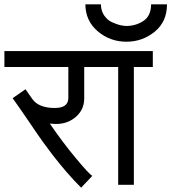

<svg xmlns="http://www.w3.org/2000/svg" viewBox="-30 -847 785 880"><path d="M356 -396Q356 -345.2 318.4 -312Q280.8 -278.8 227.1 -278.8Q215.8 -278.8 198.2 -280.8Q257.3 -194.3 316.4 -123.5Q377.9 -49.3 393.1 -41L341.8 13.2Q339.4 10.7 307.1 -22.9Q293 -37.6 273.4 -60.5Q264.6 -70.8 245.1 -94.2Q231.4 -110.4 214.4 -132.8Q206.5 -142.6 197 -155.8Q187.5 -168.9 185.5 -171.4Q169.9 -191.4 151.4 -218.3Q142.1 -231.4 130.6 -248.3Q119.1 -265.1 117.2 -268.1Q115.2 -270.5 101.6 -291Q87.9 -311.5 75.2 -329.6Q64.5 -345.2 48.6 -367.7Q32.7 -390.1 27.8 -397L86.9 -438L118.2 -393.1Q147.5 -352.1 221.2 -352.1Q283.2 -352.1 283.2 -397.9V-540H-9.8V-612.8H444.8V-540H356Z M548.3 -728Q591.8 -728 626.5 -750.5Q662.1 -773.4 662.6 -827.1H735.4Q735.4 -748.5 680.2 -702.6Q623.5 -655.8 549.8 -655.8Q474.1 -655.8 418 -703.6Q361.8 -751.5 361.3 -827.1H432.6Q432.6 -797.9 447.3 -776.4Q462.4 -754.9 482.4 -745.6Q506.3 -734.9 520 -731.9Q538.1 -728 548.3 -728ZM670.4 -540H583.5V0H511.7V-540H424.8V-612.8H670.4Z"/></svg>

Font: Miedinger*
Style: Book
Weight: 400
Version: Version 001.000